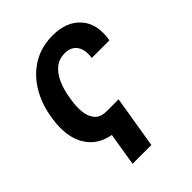

<svg xmlns="http://www.w3.org/2000/svg" viewBox="-209 -664 955 955"><g transform="rotate(-45 269.0 -186.5)"><path d="M336.4 -95.7 291 180.2H158.7L187.5 5.9Q125 -5.4 87.9 -42.7Q50.8 -80.1 37.8 -135.3Q24.9 -190.4 35.2 -256.3L38.1 -274.9Q51.3 -354 89.8 -417Q128.4 -480 189.2 -516.4Q250 -552.7 329.1 -552.7Q426.3 -552.7 477.5 -494.9Q528.8 -437 511.7 -335.4H387.2Q395.5 -385.7 375 -416.5Q354.5 -447.3 308.6 -447.3Q267.1 -447.3 239 -423.1Q210.9 -398.9 194.1 -359.6Q177.2 -320.3 170.4 -274.9L167.5 -256.3Q161.1 -216.3 165 -179.7Q168.9 -143.1 189.5 -119.4Q210 -95.7 253.4 -95.7Z"/></g></svg>

Font: Inter Display Semi Bold
Style: Italic
Weight: 600
Italic angle: -9.39999°
Designer: Rasmus Andersson
Foundry: rsms
Version: Version 4.000;git-4fc901f